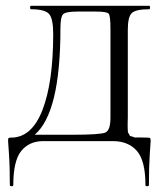

<svg xmlns="http://www.w3.org/2000/svg" viewBox="-20 -488 574 664"><path d="M491 -12Q498 -12 499.5 -10Q501 -8 501 0Q501 2 498 45Q495 88 495 152Q495 156 489 156Q483 156 483 152Q483 68 453.5 34Q424 0 370 0H130Q81 0 53.5 34Q26 68 26 152Q26 156 20 156Q14 156 14 152Q14 86 11 44.5Q8 3 8 0Q8 -9 9.5 -10.5Q11 -12 18 -12Q90 -12 127 -108Q164 -204 164 -370Q164 -424 149.5 -440Q135 -456 87 -456Q84 -456 84 -462Q84 -468 87 -468H496Q499 -468 499 -462Q499 -456 496 -456Q449 -456 435.5 -442.5Q422 -429 422 -385V-81Q422 -75 421.5 -63Q421 -51 421.5 -47.5Q422 -44 422 -36.5Q422 -29 424 -27.5Q426 -26 427.5 -21.5Q429 -17 434 -16.5Q439 -16 442 -14Q445 -12 454 -12.5Q463 -13 470 -12.5Q477 -12 491 -12ZM362 -81V-387Q362 -433 356 -440.5Q350 -448 312 -448H248Q207 -448 198 -438.5Q189 -429 189 -389Q189 -98 100 -22H230Q326 -22 344 -29.5Q362 -37 362 -81Z"/></svg>

Font: Cormorant SC
Style: Regular
Weight: 400
Designer: Christian Thalmann (Catharsis Fonts)
Version: Version 1.000;PS 002.000;hotconv 1.0.88;makeotf.lib2.5.64775